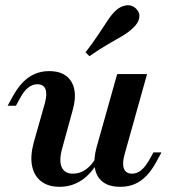

<svg xmlns="http://www.w3.org/2000/svg" viewBox="-20 -698 643 729"><path d="M206.1 11.3Q163.1 11.3 136.1 -9.7Q109.2 -30.7 101.7 -68.3Q94.2 -105.9 108.3 -157.7L149.8 -304.2Q159.8 -339.6 152.8 -358.8Q145.7 -378.1 121.9 -378.1Q103.3 -378.1 86.8 -365.1Q70.3 -352 56.2 -325.4L40.5 -296.5H9L28 -331.2Q45.8 -363.6 66.1 -384.7Q86.5 -405.9 111.4 -416.9Q136.2 -428 166.8 -428Q207.6 -428 231.7 -409.3Q255.9 -390.7 262.3 -357.2Q268.7 -323.7 255.7 -278.6L216.9 -137.5Q203 -89.4 213.9 -64Q224.8 -38.6 257.3 -38.6Q283.9 -38.6 306.8 -55.1Q329.6 -71.5 347.5 -104.5L354.4 -87Q327 -38.5 289.8 -13.6Q252.6 11.3 206.1 11.3ZM436.7 11.3Q394.7 11.3 370.5 -7.2Q346.4 -25.6 340.4 -59.3Q334.4 -93 346.6 -138.5L424.9 -416.7H538.4L453.3 -112.9Q443.2 -77.9 450.5 -58.2Q457.8 -38.6 481.6 -38.6Q499.8 -38.6 515.9 -51.6Q532 -64.7 546.9 -91.2L562.6 -119.4H593.2L574.3 -84.7Q557.3 -53.1 536.9 -31.5Q516.6 -10 492.1 0.6Q467.7 11.3 436.7 11.3ZM319.6 -484.7 304.7 -499.2Q334.8 -538.5 354.8 -568.9Q374.7 -599.4 389.7 -621.7Q404.6 -644 419.6 -658.1Q438.7 -675.5 460.7 -677.8Q482.8 -680.1 498.4 -663.3Q512.3 -648.6 508.5 -629Q504.8 -609.5 483.6 -590.4Q467.8 -575.4 444.5 -561.5Q421.2 -547.5 390.2 -530Q359.3 -512.5 319.6 -484.7Z"/></svg>

Font: Playfair 5pt SemiExpanded Light 12pt
Style: Italic
Weight: 300
Italic angle: -15.6°
Version: Version 2.000;gftools[0.9.28]